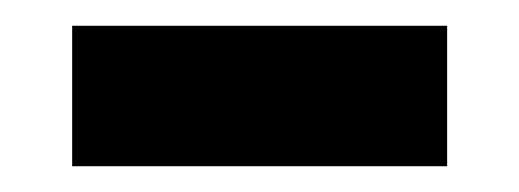

<svg xmlns="http://www.w3.org/2000/svg" viewBox="-20 -636 403 149"><path d="M36 -507V-616H327V-507Z"/></svg>

Font: Ysabeau Infant Black
Style: Regular
Weight: 900
Designer: Christian Thalmann (Catharsis Fonts)
Version: Version 2.001;gftools[0.9.30]; featfreeze: ss01,ss02,lnum